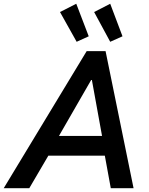

<svg xmlns="http://www.w3.org/2000/svg" viewBox="-63 -988 782 1008"><path d="M392.1 -719.7H491.2L638.2 0H518.6L487.3 -170.9H190.9L90.8 0H-43.5ZM252 -924.8 337.4 -968.3 402.8 -797.4 339.4 -768.6ZM431.2 -924.8 515.6 -968.3 580.1 -797.4 515.6 -768.6ZM472.7 -274.4 419.4 -567.9H415.5L246.6 -274.4Z"/></svg>

Font: Reddit Sans Chocolate SemiBold
Style: Italic
Weight: 600
Italic angle: -11.25°
Designer: Stephen Hutchings
Version: Version 1.013